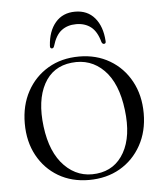

<svg xmlns="http://www.w3.org/2000/svg" viewBox="-49 -672 622 727"><g transform="rotate(-5 262.5 -309.0)"><path d="M263.5 -458.5Q328.5 -458.5 379.5 -428.5Q430.5 -398.5 459.5 -345.2Q488.5 -292 488.5 -223Q488.5 -154.5 459.2 -101.8Q430 -49 378.8 -19.2Q327.5 10.5 260.5 10.5Q195 10.5 144.5 -19.2Q94 -49 65.2 -101.8Q36.5 -154.5 36.5 -223.5Q36.5 -292 65.2 -345Q94 -398 145 -428.2Q196 -458.5 263.5 -458.5ZM292 -11Q361.5 -18.5 396.2 -80Q431 -141.5 418.5 -242Q406 -344.5 355.8 -395Q305.5 -445.5 233 -437.5Q161 -430 127.5 -367.8Q94 -305.5 106.5 -206Q119 -106 170 -54.5Q221 -3 292 -11ZM263 -581.5Q230 -581.5 207.2 -564.2Q184.5 -547 172.5 -506Q170 -498 164 -498Q156 -498 157 -509Q160.5 -564 188.2 -596.5Q216 -629 263 -629Q310 -629 337.5 -596.5Q365 -564 368.5 -509Q370 -498 361.5 -498Q355.5 -498 352.5 -506Q341.5 -546.5 318.8 -564Q296 -581.5 263 -581.5Z"/></g></svg>

Font: Fraunces 72pt S000 Light
Style: Regular
Weight: 300
Version: Version 1.000; ttfautohint (v1.8.3)